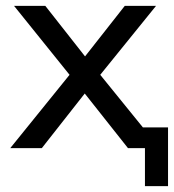

<svg xmlns="http://www.w3.org/2000/svg" viewBox="-20 -507 595 657"><path d="M15 0 218 -251 28 -487H135L271 -314L407 -487H514L323 -251L469 -71H555V130H476V0H418L270 -187L123 0Z"/></svg>

Font: Nunito Sans Medium
Style: Regular
Weight: 500
Designer: Vernon Adams
Foundry: Vernon Adams
Version: Version 3.101; ttfautohint (v1.8.4.7-5d5b);gftools[0.9.27]